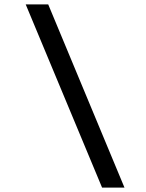

<svg xmlns="http://www.w3.org/2000/svg" viewBox="-20 -750 660 870"><path d="M442.5 100H544L198.5 -730H96.5Z"/></svg>

Font: Monaspace Radon
Style: Regular
Weight: 400
Designer: Riley Cran & the Lettermatic Team
Foundry: Lettermatic
Version: Version 1.000 (Monaspace Radon)